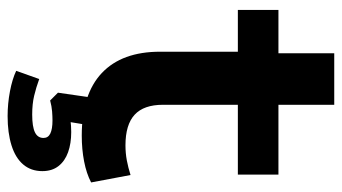

<svg xmlns="http://www.w3.org/2000/svg" viewBox="-212 -464 877 492"><g transform="rotate(90 226.0 -218.5)"><path d="M328 10Q222 10 167.5 -41.5Q113 -93 113 -191V-390H6V-494H117V-637H249V-494H428V-390H249V-198Q249 -149 274.5 -125.5Q300 -102 353 -102Q373 -102 391.5 -105.5Q410 -109 429 -115L448 -14Q425 -2 394 4Q363 10 328 10ZM278 200Q246 200 214.5 194Q183 188 162 178L183 119Q205 127 226 132Q247 137 274 137Q305 137 319.5 130Q334 123 334 108Q334 96 322.5 90.5Q311 85 289 85Q279 85 266 86Q253 87 238 91L218 71L231 -19H303L290 60L257 46Q272 41 287.5 39Q303 37 319 37Q348 37 370.5 45Q393 53 406 69.5Q419 86 419 111Q419 140 402 160Q385 180 353 190Q321 200 278 200Z"/></g></svg>

Font: Nunito Sans 10pt SemiExpanded
Style: Bold
Weight: 700
Width: 6
Designer: Vernon Adams
Foundry: Vernon Adams
Version: Version 3.101;gftools[0.9.27]